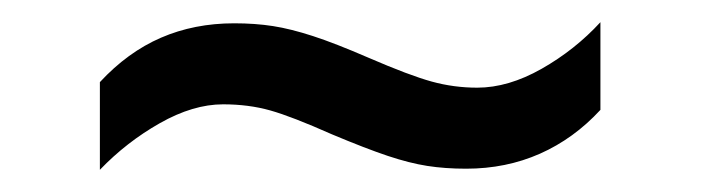

<svg xmlns="http://www.w3.org/2000/svg" viewBox="-20 -409 632 173"><path d="M70 -335Q95 -362 125 -375Q155 -388 191 -388Q210 -388 226 -385.5Q242 -383 262 -376.5Q282 -370 312 -357Q349 -341 369 -335.5Q389 -330 410 -330Q438 -330 468 -347Q498 -364 521 -389V-310Q497 -284 466.5 -270.5Q436 -257 400 -257Q381 -257 365 -259.5Q349 -262 329.5 -268.5Q310 -275 279 -288Q243 -304 223.5 -309.5Q204 -315 181 -315Q154 -315 124 -298Q94 -281 70 -256Z"/></svg>

Font: ugurmukhi15
Style: Book
Weight: 400
Designer: Jelle Bosma - Monotype Design Team
Foundry: Monotype Imaging Inc.
Version: Version 2.003